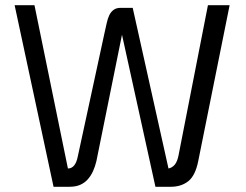

<svg xmlns="http://www.w3.org/2000/svg" viewBox="-20 -715 940 735"><path d="M112 -695 240 -70Q269 -70 278 -117L381 -593Q385 -610 388.5 -626.5Q392 -643 398 -656Q404 -669 414.5 -677Q425 -685 442 -685H488L625 -70Q639 -73 648.5 -84Q658 -95 663 -118L776 -695H859L739 -99Q728 -43 701 -21.5Q674 0 634 0H575L447 -582L349 -98Q344 -77 336 -59.5Q328 -42 316 -28.5Q304 -15 287 -7.5Q270 0 246 0H185L36 -695Z"/></svg>

Font: Panefresco 400wt
Style: Regular
Weight: 400
Foundry: Campivisivi & Chank Co
Version: Version 1.002